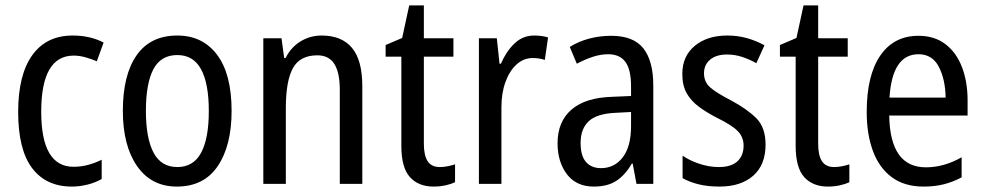

<svg xmlns="http://www.w3.org/2000/svg" viewBox="-20 -744 3631 708"><path d="M245 -56Q150 -56 98.5 -124Q47 -192 47 -331Q47 -468 99 -540.5Q151 -613 248 -613Q282 -613 311 -606Q340 -599 362 -587L337 -518Q316 -527 294 -533Q272 -539 252 -539Q132 -539 132 -332Q132 -129 251 -129Q279 -129 305 -136Q331 -143 355 -155V-84Q333 -71 303.5 -63.5Q274 -56 245 -56Z M834 -335Q834 -207 783 -131.5Q732 -56 632 -56Q538 -56 485.5 -131.5Q433 -207 433 -335Q433 -468 484 -540.5Q535 -613 634 -613Q727 -613 780.5 -542Q834 -471 834 -335ZM518 -335Q518 -235 546 -181.5Q574 -128 634 -128Q693 -128 721.5 -180.5Q750 -233 750 -335Q750 -436 721.5 -488.5Q693 -541 634 -541Q573 -541 545.5 -488.5Q518 -436 518 -335Z M1166 -613Q1240 -613 1278 -567.5Q1316 -522 1316 -426V-66H1233V-413Q1233 -476 1213 -508Q1193 -540 1150 -540Q1086 -540 1060 -492.5Q1034 -445 1034 -345V-66H951V-603H1018L1028 -530H1033Q1053 -570 1088.5 -591.5Q1124 -613 1166 -613Z M1602 -128Q1616 -128 1631 -131Q1646 -134 1658 -138V-72Q1643 -65 1622.5 -60.5Q1602 -56 1579 -56Q1523 -56 1491.5 -91Q1460 -126 1460 -206V-535H1402V-578L1463 -604L1489 -724H1543V-603H1652V-535H1543V-214Q1543 -171 1557 -149.5Q1571 -128 1602 -128Z M1950 -613Q1962 -613 1975 -611.5Q1988 -610 2001 -606L1989 -523Q1969 -530 1944 -530Q1911 -530 1885 -506.5Q1859 -483 1844 -442Q1829 -401 1829 -348V-66H1746V-603H1812L1822 -509H1827Q1847 -555 1877.5 -584Q1908 -613 1950 -613Z M2234 -612Q2316 -612 2352.5 -565.5Q2389 -519 2389 -429V-66H2327L2313 -141H2310Q2285 -98 2252.5 -77Q2220 -56 2170 -56Q2105 -56 2070.5 -101.5Q2036 -147 2036 -216Q2036 -295 2087 -339.5Q2138 -384 2237 -387L2307 -390V-425Q2307 -488 2286 -516Q2265 -544 2223 -544Q2195 -544 2166 -534.5Q2137 -525 2107 -509L2081 -571Q2113 -591 2152 -601.5Q2191 -612 2234 -612ZM2250 -328Q2181 -325 2151 -297Q2121 -269 2121 -217Q2121 -169 2141 -146.5Q2161 -124 2196 -124Q2246 -124 2276.5 -164Q2307 -204 2307 -279V-331Z M2803 -211Q2803 -136 2757.5 -96Q2712 -56 2633 -56Q2589 -56 2555.5 -64.5Q2522 -73 2497 -87V-170Q2521 -153 2557.5 -140.5Q2594 -128 2631 -128Q2676 -128 2699 -149Q2722 -170 2722 -207Q2722 -238 2701 -260Q2680 -282 2625 -309Q2586 -329 2557 -350.5Q2528 -372 2512 -400.5Q2496 -429 2496 -471Q2496 -537 2542 -575Q2588 -613 2662 -613Q2700 -613 2734 -603.5Q2768 -594 2799 -577L2769 -511Q2744 -525 2717 -534Q2690 -543 2661 -543Q2621 -543 2598.5 -524Q2576 -505 2576 -474Q2576 -442 2598.5 -422Q2621 -402 2677 -373Q2735 -342 2769 -308Q2803 -274 2803 -211Z M3056 -128Q3070 -128 3085 -131Q3100 -134 3112 -138V-72Q3097 -65 3076.5 -60.5Q3056 -56 3033 -56Q2977 -56 2945.5 -91Q2914 -126 2914 -206V-535H2856V-578L2917 -604L2943 -724H2997V-603H3106V-535H2997V-214Q2997 -171 3011 -149.5Q3025 -128 3056 -128Z M3367 -612Q3426 -612 3466.5 -581Q3507 -550 3527.5 -496Q3548 -442 3548 -374V-318H3259Q3262 -127 3394 -127Q3461 -127 3526 -164V-90Q3494 -73 3460.5 -64.5Q3427 -56 3386 -56Q3315 -56 3268.5 -90.5Q3222 -125 3199 -187Q3176 -249 3176 -331Q3176 -466 3226 -539Q3276 -612 3367 -612ZM3367 -544Q3270 -544 3260 -384H3467Q3466 -451 3442 -497.5Q3418 -544 3367 -544Z"/></svg>

Font: Noto Sans Malayalam UI Condensed
Style: Regular
Weight: 400
Width: 3
Designer: Jelle Bosma - Monotype Design Team
Foundry: Monotype Imaging Inc.
Version: Version 2.104; ttfautohint (v1.8.4.7-5d5b)